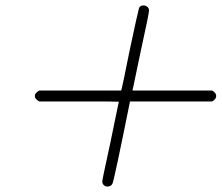

<svg xmlns="http://www.w3.org/2000/svg" viewBox="-20 -603 818 706"><path d="M760 -230H458Q400 58 394 71Q389 83 375 83Q367 83 361.5 77.5Q356 72 356 64Q356 58 387 -84Q394 -118 401.5 -155Q409 -192 413 -210L417 -229Q417 -230 271 -230H124Q108 -239 108 -250Q108 -261 124 -270H426V-272Q428 -274 457 -419Q487 -560 490 -568Q492 -583 508 -583Q515 -583 521.5 -578Q528 -573 528 -565Q528 -553 498 -417Q491 -384 483 -345.5Q475 -307 471 -288L467 -270H760Q775 -262 775 -250Q775 -238 760 -230Z"/></svg>

Font: KaTeX_SansSerif
Style: Italic
Weight: 400
Version: Version 1.1; ttfautohint (v1.3)